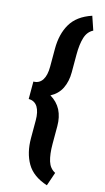

<svg xmlns="http://www.w3.org/2000/svg" viewBox="-144 -825 573 1049"><g transform="rotate(15 143.0 -300.5)"><path d="M239.3 178.7Q157.2 152.3 123 93.8Q88.9 35.2 88.9 -47.9Q88.9 -82 88.9 -148.4Q88.9 -196.3 72.3 -223.6Q54.7 -251 21.5 -251Q21.5 -263.7 21.5 -288.1Q21.5 -303.7 21.5 -349.6Q54.7 -349.6 72.3 -377Q88.9 -403.3 88.9 -452.1Q88.9 -485.4 88.9 -552.7Q88.9 -636.7 123 -694.3Q157.2 -752.9 239.3 -780.3Q248 -753.9 265.6 -703.1Q234.4 -687.5 222.7 -649.4Q210.9 -611.3 210.9 -552.7Q210.9 -519.5 210.9 -452.1Q210.9 -401.4 191.4 -361.3Q171.9 -322.3 130.9 -300.8Q170.9 -277.3 191.4 -238.3Q210.9 -199.2 210.9 -148.4Q210.9 -115.2 210.9 -47.9Q210.9 10.7 222.7 48.8Q234.4 85.9 265.6 101.6Q256.8 127 239.3 178.7Z"/></g></svg>

Font: Noto Sans Hebrew DECATHLON 
Style: Bold
Weight: 400
Designer: Monotype Design Team
Version: Version 2.000;GOOG;noto-fonts:20170220:a8a215d2e889